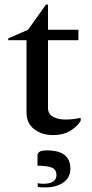

<svg xmlns="http://www.w3.org/2000/svg" viewBox="-20 -581 402 840"><path d="M211 10Q163 10 129.5 -16Q96 -42 96 -89V-405H16V-413L103 -451L181 -561H190V-451H323V-405H190V-108Q190 -82 212.5 -70Q235 -58 266 -58Q285 -58 301 -60Q317 -62 330 -65H333V-53Q321 -30 289.5 -10Q258 10 211 10ZM178 239Q170 239 161 238.5Q152 238 145 236V220Q151 222 158.5 222.5Q166 223 171 223Q197 223 212 213.5Q227 204 227 185Q227 161 207 152.5Q187 144 144 144V98Q144 89 153 83Q162 77 185 77Q238 77 263 97.5Q288 118 288 156Q288 196 257 217.5Q226 239 178 239Z"/></svg>

Font: Spectral Medium
Style: Regular
Weight: 500
Designer: Jean-Baptiste Levee
Foundry: Production Type
Version: Version 2.001